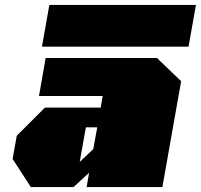

<svg xmlns="http://www.w3.org/2000/svg" viewBox="-20 -758 814 778"><path d="M150 -569 180 -738H774L744 -569ZM105 0 31 -114 48 -208 162 -322H388L396 -369H138L165 -523H616L714 -429L638 0H331L341 -58L278 0ZM303 -102 358 -154 374 -242H328Z"/></svg>

Font: Tomorrow Black
Style: Italic
Weight: 900
Italic angle: -10°
Designer: Tony de Marco, Monica Rizzolli
Foundry: Just in Type
Version: Version 2.002